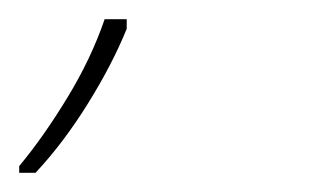

<svg xmlns="http://www.w3.org/2000/svg" viewBox="-140 -734 325 200"><path d="M-120 -554V-561Q-95 -591 -70 -632Q-45 -673 -31 -714H-8V-704Q-23 -667 -48.5 -626Q-74 -585 -103 -554Z"/></svg>

Font: Noto Sans Disp Thin
Style: Italic
Weight: 100
Italic angle: -12°
Designer: Monotype Design Team
Foundry: Monotype Imaging Inc.
Version: Version 2.000;GOOG;noto-source:20170915:90ef993387c0